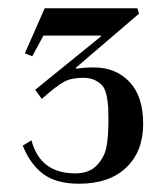

<svg xmlns="http://www.w3.org/2000/svg" viewBox="-20 -720 401 464"><path d="M88 -700H312L316 -687L163 -556L165 -554Q182 -557 207 -557Q260 -557 293 -522Q326 -487 326 -421Q326 -354 285 -315Q244 -276 171 -276Q116 -276 84.5 -299.5Q53 -323 35 -368L56 -381Q77 -301 162 -301Q196 -301 214.5 -321Q233 -341 237.5 -366Q242 -391 242 -430Q242 -450 241.5 -460.5Q241 -471 238 -487Q235 -503 229 -511Q223 -519 211 -525.5Q199 -532 181 -532Q153 -532 135 -522.5Q117 -513 81 -481L65 -503L224 -632V-634H85L58 -584L40 -591Z"/></svg>

Font: Justus
Style: Oldstyle
Weight: 500
Version: Version 001.000